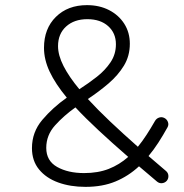

<svg xmlns="http://www.w3.org/2000/svg" viewBox="-20 -708 716 748"><path d="M104.5 -130.9Q104.5 -193.4 144.8 -241Q185.1 -288.6 240.2 -327.6Q195.8 -381.3 173.6 -428.5Q151.4 -475.6 151.4 -521.5Q151.4 -596.7 197.8 -642.3Q244.1 -688 318.8 -688Q367.2 -688 404.8 -668.7Q442.4 -649.4 464.1 -615.5Q485.8 -581.5 485.8 -537.6Q485.8 -490.2 462.9 -452.4Q439.9 -414.6 402.8 -382.8Q365.7 -351.1 322.3 -322.3Q360.4 -280.8 409.4 -234.4Q458.5 -188 517.1 -136.2Q534.7 -157.7 551 -182.9Q567.4 -208 583.5 -236.3Q589.4 -246.6 599.9 -250Q610.4 -253.4 620.1 -248.5Q629.9 -243.7 634 -233.2Q638.2 -222.7 632.8 -212.4Q615.2 -180.7 596.9 -152.3Q578.6 -124 558.6 -100.1Q575.2 -85.9 592 -71.5Q608.9 -57.1 626.5 -42Q635.3 -34.7 636 -23.4Q636.7 -12.2 629.9 -3.9Q622.6 4.4 611.6 5.6Q600.6 6.8 591.8 -0.5Q573.2 -16.1 555.9 -31Q538.6 -45.9 521.5 -60.1Q480.5 -22 429.9 -1Q379.4 20 313 20Q253.9 20 206.8 2.9Q159.7 -14.2 132.1 -47.9Q104.5 -81.5 104.5 -130.9ZM206.1 -528.3Q206.1 -492.7 227.5 -450.7Q249 -408.7 289.1 -360.4Q324.7 -383.3 357.2 -408.7Q389.6 -434.1 410.6 -465.3Q431.6 -496.6 431.6 -535.6Q431.6 -579.1 401.4 -606.2Q371.1 -633.3 320.3 -633.3Q269 -633.3 237.5 -604.7Q206.1 -576.2 206.1 -528.3ZM160.2 -131.8Q160.2 -81.5 202.6 -57.6Q245.1 -33.7 307.6 -33.7Q361.8 -33.7 403.6 -50Q445.3 -66.4 479.5 -96.7Q415.5 -152.3 364.3 -200Q313 -247.6 273.9 -289.6Q229 -257.8 194.6 -219.7Q160.2 -181.6 160.2 -131.8Z"/></svg>

Font: Mikhak Light
Style: Regular
Weight: 300
Designer: Amin Abedi
Version: Version 3.3